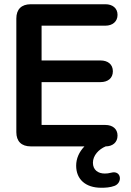

<svg xmlns="http://www.w3.org/2000/svg" viewBox="-20 -690 617 905"><path d="M125 0H378C353 26 339 57 339 91C339 155 383 195 457 195C476 195 499 194 520 186C559 171 552 111 504 124C493 127 483 128 474 128C442 128 418 111 418 77C418 43 445 14 478 0C510 0 534 -18 534 -51C534 -83 510 -101 477 -101H176V-303H454C488 -303 512 -321 512 -354C512 -387 488 -405 454 -405H176V-569H477C510 -569 534 -588 534 -620C534 -652 510 -670 477 -670H125C81 -670 57 -646 57 -603V-67C57 -24 81 0 125 0Z"/></svg>

Font: SN Pro SemiBold
Style: Regular
Weight: 600
Designer: Tobias Whetton
Foundry: Supernotes
Version: Version 1.003;Glyphs 3.3 (3324)